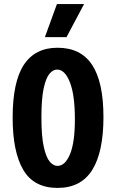

<svg xmlns="http://www.w3.org/2000/svg" viewBox="-20 -907 569 941"><path d="M262 14Q146 14 94 -74.5Q42 -163 42 -330Q42 -506 97 -589.5Q152 -673 262 -673Q376 -673 431.5 -589Q487 -505 487 -333Q487 -162 432 -74Q377 14 262 14ZM262 -94Q299 -94 323 -151Q347 -208 347 -322Q347 -442 322.5 -504Q298 -566 260 -566Q240 -566 222.5 -545.5Q205 -525 194 -474Q183 -423 183 -331Q183 -239 194.5 -187.5Q206 -136 223.5 -115Q241 -94 262 -94ZM306 -725H200L259 -887H392Z"/></svg>

Font: Bricolage Grotesque 10pt Condensed Bricolage Grotesque 10pt Condensed Regular
Style: Bold
Weight: 700
Width: 3
Designer: Mathieu Triay
Foundry: Atelier Triay
Version: Version 1.000; ttfautohint (v1.8.4.7-5d5b);gftools[0.9.32]